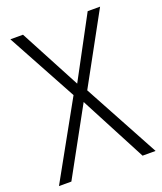

<svg xmlns="http://www.w3.org/2000/svg" viewBox="-133 -800 747 887"><g transform="rotate(-20 240.5 -357.0)"><path d="M478 0H414L243 -326L64 0H3L210 -372L24 -714H86L244 -416L404 -714H465L277 -371Z"/></g></svg>

Font: Noto Sans Arabic UI SmCn Lt
Style: Regular
Weight: 300
Width: 4
Designer: Monotype Design Team, Nadine Chahine and Nizar Qandah
Foundry: Monotype Imaging Inc.
Version: Version 2.010; ttfautohint (v1.8.4.7-5d5b)